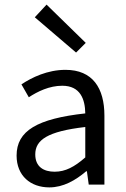

<svg xmlns="http://www.w3.org/2000/svg" viewBox="-20 -801 545 833"><path d="M194 12C255 12 308 -19 354 -58H357L365 0H433V-299C433 -419 382 -498 264 -498C186 -498 118 -465 73 -435L105 -379C143 -404 194 -429 250 -429C329 -429 349 -370 350 -309C142 -286 52 -234 52 -126C52 -38 113 12 194 12ZM217 -56C170 -56 133 -77 133 -131C133 -194 186 -231 350 -250V-118C303 -77 264 -56 217 -56ZM310 -573 352 -615 182 -781 131 -726Z"/></svg>

Font: DAIFUKU Sans
Style: Regular
Weight: 400
Designer: Original font ‘Source Han Sans JP’ : Paul D. Hunt
Foundry: Daifuku
Version: Version 1.000